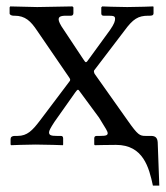

<svg xmlns="http://www.w3.org/2000/svg" viewBox="-20 -451 519 599"><path d="M342 1C427 1 445 72 457 128H477L472 -7C471 -21 465 -27 451 -27H434C416 -27 410 -30 379 -74L275 -221C274 -224 273 -226 273 -228C273 -229 273 -231 275 -233L368 -355C395 -392 411 -402 443 -402H447C454 -402 459 -403 459 -410V-429L458 -431C458 -431 409 -429 377 -429C347 -429 299 -431 299 -431L296 -428V-409C296 -404 299 -402 303 -402H318C336 -402 339 -400 339 -392C339 -386 337 -377 323 -357L256 -265C253 -260 250 -257 248 -257C246 -257 244 -260 240 -266L179 -358C167 -375 163 -385 163 -390C163 -397 166 -402 186 -402H202C206 -402 209 -405 209 -410V-428L206 -431L96 -429L12 -431L10 -428V-409C10 -405 16 -402 22 -402H25C59 -402 76 -385 96 -355L196 -209C198 -206 199 -204 199 -202C199 -200 198 -198 196 -196L104 -74C81 -44 65 -27 35 -27H26C17 -27 13 -23 13 -17V0L15 2C15 2 62 0 91 0C124 0 176 2 176 2L177 0V-19C177 -24 175 -27 170 -27H157C140 -27 133 -29 133 -38C133 -43 137 -51 150 -71L215 -163C218 -167 221 -171 223 -171C225 -171 227 -169 230 -164L289 -84C311 -49 316 -40 316 -36C316 -29 311 -27 293 -27H282C276 -27 274 -24 274 -19V0L276 2C276 2 316 1 342 1Z"/></svg>

Font: Libertinus Serif
Style: Regular
Weight: 400
Designer: Philipp H. Poll, Khaled Hosny
Foundry: Caleb Maclennan
Version: Version 7.050;RELEASE